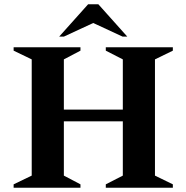

<svg xmlns="http://www.w3.org/2000/svg" viewBox="-20 -882 876 902"><path d="M44 0V-16L129 -57V-603L44 -644V-660H358V-644L280 -603V-367H557V-603L477 -644V-660H792V-644L708 -603V-57L792 -16V0H477V-16L557 -57V-312H280V-57L358 -16V0ZM258 -710 394 -862H442L578 -710H556L418 -774L280 -710Z"/></svg>

Font: Spectral SC
Style: Bold
Weight: 700
Designer: Jean-Baptiste Levee
Foundry: Production Type
Version: Version 2.001